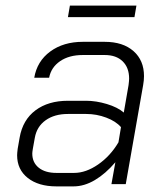

<svg xmlns="http://www.w3.org/2000/svg" viewBox="-20 -656 588 684"><path d="M41 -103Q41 -110 43 -126L50 -166Q61 -229 106.5 -263Q152 -297 222 -297H287Q322 -297 360.5 -285.5Q399 -274 421 -255L438 -353Q440 -369 440 -376Q440 -415 417 -437.5Q394 -460 353 -460H275Q226 -460 194 -438Q162 -416 155 -379H102Q112 -438 159 -472.5Q206 -507 275 -507H353Q418 -507 455.5 -474Q493 -441 493 -385Q493 -370 490 -353L428 0H377L391 -78Q356 -37 318 -14.5Q280 8 242 8H181Q117 8 79 -22Q41 -52 41 -103ZM244 -40Q286 -40 329.5 -70Q373 -100 402 -149L411 -203Q393 -224 358.5 -237Q324 -250 287 -250H222Q174 -250 142.5 -227.5Q111 -205 104 -165L97 -126Q95 -114 95 -109Q95 -77 118 -58.5Q141 -40 181 -40ZM229 -636H466L459 -595H222Z"/></svg>

Font: Bai Jamjuree Light
Style: Italic
Weight: 300
Italic angle: -10°
Version: Version 1.000; ttfautohint (v1.6)